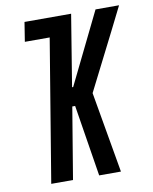

<svg xmlns="http://www.w3.org/2000/svg" viewBox="-83 -798 684 860"><g transform="rotate(-10 259.0 -367.5)"><path d="M80 0 187 -647H74L88 -735H300L247 -410H252L411 -735H518L464 -627L333 -368L397 0H298L246 -325H233L179 0Z"/></g></svg>

Font: Iosevka SS18 Semibold
Style: Italic
Weight: 600
Italic angle: -9°
Monospace: yes
Designer: Belleve Invis
Foundry: Belleve Invis
Version: Version 25.1.1; ttfautohint (v1.8.4)